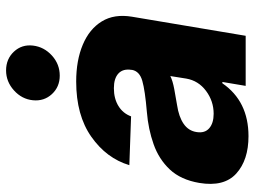

<svg xmlns="http://www.w3.org/2000/svg" viewBox="-122 -699 830 626"><g transform="rotate(-90 293.0 -386.0)"><path d="M161.9 9.2Q84.2 9.2 40.1 -30.7Q-3.9 -70.7 9.6 -151.3Q19.9 -211.6 53.4 -247.3Q87 -283 135.8 -300.2Q184.7 -317.5 240.4 -322.1Q311.1 -328.1 342.3 -337Q373.6 -345.9 378.2 -370.7V-372.5Q382.5 -399.9 366.5 -414.8Q350.5 -429.7 318.5 -429.7Q284.4 -429.7 260.3 -414.8Q236.2 -399.9 226.6 -373.6L67.5 -379.3Q89.8 -453.8 160 -503.2Q230.1 -552.6 340.2 -552.6Q409.1 -552.6 460.2 -531.1Q511.4 -509.6 536.2 -469.1Q561.1 -428.6 551.5 -370.7L489.3 0H326L338.8 -76H334.5Q275.9 9.2 161.9 9.2ZM235.1 -104.4Q276.3 -104.4 309.7 -129.3Q343 -154.1 349.8 -193.9L358 -245.7Q342.7 -237.9 315.2 -232.8Q287.6 -227.6 263.5 -223.7Q225.1 -218 202.2 -202.2Q179.3 -186.4 175.4 -159.8Q171.2 -133.2 187.9 -118.8Q204.5 -104.4 235.1 -104.4ZM359.4 -606.2Q322.8 -606.2 299.2 -631.7Q275.6 -657.3 279.1 -693.5Q282.7 -729.8 311.3 -755.5Q339.8 -781.2 376.4 -781.2Q413.7 -781.2 437.7 -755.5Q461.6 -729.8 457.4 -693.5Q453.1 -657.3 424.9 -631.7Q396.7 -606.2 359.4 -606.2Z"/></g></svg>

Font: Inter UI Extra Bold
Style: Italic
Weight: 800
Italic angle: 9.39999°
Designer: Rasmus Andersson
Foundry: rsms
Version: 3.2;8d6f07862